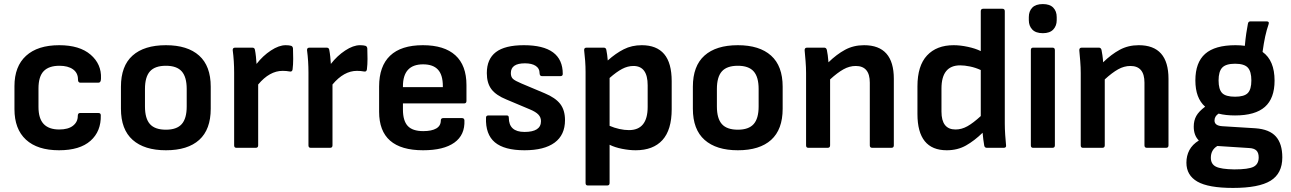

<svg xmlns="http://www.w3.org/2000/svg" viewBox="-20 -726 6342 943"><path d="M270 12Q164 12 107.5 -40Q51 -92 51 -190V-303Q51 -400 108 -452Q165 -504 271 -504Q371 -504 425 -457.5Q479 -411 476 -341Q476 -320 464 -320H374Q363 -320 363 -336Q363 -368 338.5 -385.5Q314 -403 272 -403Q220 -403 194.5 -376.5Q169 -350 169 -291V-201Q169 -144 194.5 -117Q220 -90 271 -90Q315 -90 338.5 -108.5Q362 -127 362 -156Q362 -171 373 -171H463Q475 -171 475 -160Q477 -81 424.5 -34.5Q372 12 270 12Z M795 12Q689 12 631.5 -39Q574 -90 574 -192V-300Q574 -402 631 -453Q688 -504 795 -504Q901 -504 958 -453Q1015 -402 1015 -300V-192Q1015 -90 958.5 -39Q902 12 795 12ZM795 -89Q848 -89 872.5 -116.5Q897 -144 897 -203V-289Q897 -348 872.5 -375.5Q848 -403 795 -403Q741 -403 716.5 -375.5Q692 -348 692 -289V-203Q692 -144 716.5 -116.5Q741 -89 795 -89Z M1141 0Q1130 0 1130 -12V-369Q1130 -427 1123 -479Q1122 -492 1135 -492H1219Q1230 -492 1232 -482Q1235 -467 1237 -448Q1239 -429 1240 -412Q1271 -452 1310.5 -478Q1350 -504 1383 -504Q1400 -504 1410 -501Q1418 -498 1419 -488Q1420 -464 1420 -436.5Q1420 -409 1417 -385Q1415 -372 1402 -375Q1387 -378 1368 -378Q1304 -378 1248 -311V-12Q1248 0 1236 0Z M1506 0Q1495 0 1495 -12V-369Q1495 -427 1488 -479Q1487 -492 1500 -492H1584Q1595 -492 1597 -482Q1600 -467 1602 -448Q1604 -429 1605 -412Q1636 -452 1675.5 -478Q1715 -504 1748 -504Q1765 -504 1775 -501Q1783 -498 1784 -488Q1785 -464 1785 -436.5Q1785 -409 1782 -385Q1780 -372 1767 -375Q1752 -378 1733 -378Q1669 -378 1613 -311V-12Q1613 0 1601 0Z M2058 12Q1842 12 1842 -177V-301Q1842 -401 1896 -452.5Q1950 -504 2057 -504Q2162 -504 2216.5 -454.5Q2271 -405 2271 -308V-230Q2271 -218 2259 -218H1959V-188Q1959 -133 1982.5 -107.5Q2006 -82 2059 -82Q2100 -82 2122.5 -95Q2145 -108 2145 -134Q2145 -146 2157 -146H2249Q2260 -146 2261 -135Q2264 -63 2211.5 -25.5Q2159 12 2058 12ZM1959 -298H2155V-303Q2155 -358 2131 -384Q2107 -410 2058 -410Q1959 -410 1959 -302Z M2556 12Q2457 12 2410.5 -27Q2364 -66 2367 -148Q2367 -159 2379 -159H2469Q2479 -159 2479 -148Q2479 -78 2556 -78Q2637 -78 2637 -131Q2637 -150 2624 -163.5Q2611 -177 2582 -189L2468 -237Q2416 -258 2393.5 -288Q2371 -318 2371 -367Q2371 -436 2415.5 -470Q2460 -504 2553 -504Q2744 -504 2744 -363Q2744 -352 2732 -352H2642Q2630 -352 2630 -368Q2630 -390 2611 -402.5Q2592 -415 2558 -415Q2489 -415 2489 -367Q2489 -348 2499.5 -338.5Q2510 -329 2541 -316L2655 -268Q2708 -246 2731.5 -215.5Q2755 -185 2755 -136Q2755 -63 2704 -25.5Q2653 12 2556 12Z M2867 185Q2856 185 2856 173V-373Q2856 -399 2854 -427Q2852 -455 2849 -479Q2848 -492 2861 -492H2945Q2956 -492 2958 -481Q2960 -472 2962 -457Q2964 -442 2965 -429Q3004 -464 3043.5 -484Q3083 -504 3132 -504Q3205 -504 3242 -460.5Q3279 -417 3279 -327V-190Q3279 -88 3233.5 -38Q3188 12 3102 12Q3071 12 3035.5 5Q3000 -2 2974 -15V173Q2974 185 2962 185ZM3091 -402Q3063 -402 3035.5 -387.5Q3008 -373 2974 -343V-108Q2997 -98 3022 -92.5Q3047 -87 3069 -87Q3161 -87 3161 -201V-307Q3161 -402 3091 -402Z M3604 12Q3498 12 3440.5 -39Q3383 -90 3383 -192V-300Q3383 -402 3440 -453Q3497 -504 3604 -504Q3710 -504 3767 -453Q3824 -402 3824 -300V-192Q3824 -90 3767.5 -39Q3711 12 3604 12ZM3604 -89Q3657 -89 3681.5 -116.5Q3706 -144 3706 -203V-289Q3706 -348 3681.5 -375.5Q3657 -403 3604 -403Q3550 -403 3525.5 -375.5Q3501 -348 3501 -289V-203Q3501 -144 3525.5 -116.5Q3550 -89 3604 -89Z M3950 0Q3939 0 3939 -12V-367Q3939 -395 3936.5 -426Q3934 -457 3932 -478Q3931 -492 3944 -492H4028Q4038 -492 4041 -481Q4043 -472 4045.5 -454.5Q4048 -437 4049 -420Q4089 -459 4130.5 -481.5Q4172 -504 4224 -504Q4370 -504 4370 -339V-12Q4370 0 4358 0H4264Q4252 0 4252 -12V-320Q4252 -402 4183 -402Q4152 -402 4122.5 -385.5Q4093 -369 4057 -336V-12Q4057 0 4045 0Z M4630 12Q4486 12 4486 -166V-302Q4486 -403 4533 -453.5Q4580 -504 4664 -504Q4696 -504 4733.5 -496Q4771 -488 4797 -475V-671Q4797 -683 4809 -683H4903Q4915 -683 4915 -671V-119Q4915 -94 4917 -63.5Q4919 -33 4921 -15Q4924 0 4910 0H4827Q4816 0 4814 -11Q4812 -24 4809.5 -41Q4807 -58 4806 -74Q4766 -35 4724.5 -11.5Q4683 12 4630 12ZM4604 -178Q4604 -90 4673 -90Q4703 -90 4731.5 -106Q4760 -122 4797 -156V-382Q4771 -394 4744 -399.5Q4717 -405 4696 -405Q4604 -405 4604 -291Z M5054 0Q5043 0 5043 -12V-480Q5043 -492 5054 -492H5149Q5161 -492 5161 -480V-12Q5161 0 5149 0ZM5102 -563Q5067 -563 5050 -581Q5033 -599 5033 -627V-642Q5033 -671 5050 -688.5Q5067 -706 5102 -706Q5136 -706 5153 -688.5Q5170 -671 5170 -642V-627Q5170 -599 5153 -581Q5136 -563 5102 -563Z M5299 0Q5288 0 5288 -12V-367Q5288 -395 5285.5 -426Q5283 -457 5281 -478Q5280 -492 5293 -492H5377Q5387 -492 5390 -481Q5392 -472 5394.5 -454.5Q5397 -437 5398 -420Q5438 -459 5479.5 -481.5Q5521 -504 5573 -504Q5719 -504 5719 -339V-12Q5719 0 5707 0H5613Q5601 0 5601 -12V-320Q5601 -402 5532 -402Q5501 -402 5471.5 -385.5Q5442 -369 5406 -336V-12Q5406 0 5394 0Z M6046 -159Q5999 -159 5965 -168Q5945 -155 5945 -134Q5945 -108 5985 -106L6146 -96Q6215 -91 6246.5 -55.5Q6278 -20 6278 47Q6278 126 6220.5 161.5Q6163 197 6036 197Q5915 197 5861 166Q5807 135 5807 73Q5807 39 5821.5 11.5Q5836 -16 5868 -36Q5843 -61 5843 -104Q5843 -134 5855.5 -156.5Q5868 -179 5899 -202Q5851 -244 5851 -331Q5851 -419 5899 -461.5Q5947 -504 6048 -504Q6073 -504 6094 -501Q6097 -535 6101 -562Q6105 -589 6109 -609Q6111 -621 6121 -621H6201Q6215 -621 6211 -608Q6201 -579 6194 -547Q6187 -515 6181 -471Q6240 -429 6240 -330Q6240 -243 6192.5 -201Q6145 -159 6046 -159ZM6046 -251Q6091 -251 6108.5 -269Q6126 -287 6126 -331Q6126 -375 6108.5 -394Q6091 -413 6046 -413Q6001 -413 5983 -394Q5965 -375 5965 -331Q5965 -287 5982.5 -269Q6000 -251 6046 -251ZM5927 49Q5927 80 5952 92.5Q5977 105 6042 106Q6112 106 6137 93Q6162 80 6162 47Q6162 24 6150.5 13Q6139 2 6114 1L5959 -9Q5927 10 5927 49Z"/></svg>

Font: Sofia Sans
Style: Bold
Weight: 700
Designer: Botio Nikoltchev, Ani Petrova
Foundry: lettersoup
Version: Version 4.100; ttfautohint (v1.8.4.7-5d5b)